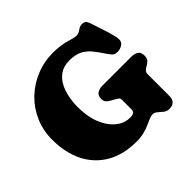

<svg xmlns="http://www.w3.org/2000/svg" viewBox="-165 -900 1124 1124"><g transform="rotate(-45 397.0 -338.5)"><path d="M765.1 -304.7Q765.1 -283.2 755.4 -272.2Q745.6 -261.2 732.9 -254.4Q720.2 -247.6 710.4 -239Q700.7 -230.5 700.7 -213.9V-35.2Q700.7 19.5 647 19.5Q627 19.5 612.1 7.6Q597.2 -4.4 583.7 -16.4Q570.3 -28.3 555.2 -28.3Q541 -28.3 524.7 -21Q508.3 -13.7 495.1 -7.8Q466.8 5.4 438 12.2Q409.2 19 377.4 19Q267.6 19 190.9 -25.6Q114.3 -70.3 74.2 -150.6Q34.2 -231 34.2 -338.4Q34.2 -414.6 62.5 -479.7Q90.8 -544.9 141.1 -593.3Q191.4 -641.6 257.6 -668.7Q323.7 -695.8 398.9 -695.8Q427.7 -695.8 456.1 -692.1Q484.4 -688.5 511.7 -680.2Q525.9 -676.3 539.3 -672.4Q552.7 -668.5 567.4 -668.5Q580.1 -668.5 590.6 -675Q601.1 -681.6 611.6 -688Q622.1 -694.3 634.8 -694.3Q659.7 -694.3 667.2 -678.7Q674.8 -663.1 680.7 -643.6Q685.1 -629.4 692.6 -606.9Q700.2 -584.5 708.3 -559.3Q716.3 -534.2 721.7 -512.2Q727.1 -490.2 727.1 -477.5Q727.1 -454.1 708.5 -442.6Q689.9 -431.2 668.9 -431.2Q647.5 -431.2 636.7 -441.9Q626 -452.6 615.2 -469.2Q590.8 -506.3 567.9 -534.9Q544.9 -563.5 513.9 -579.6Q482.9 -595.7 434.1 -595.7Q387.2 -595.7 356.4 -575Q325.7 -554.2 307.9 -520.3Q290 -486.3 282.5 -446.5Q274.9 -406.7 274.9 -368.2Q274.9 -339.8 278.6 -310.8Q282.2 -281.7 290 -254.4Q300.8 -217.8 322.5 -183.8Q344.2 -149.9 376.5 -128.4Q408.7 -106.9 450.2 -106.9Q467.8 -106.9 478 -113Q488.3 -119.1 488.3 -138.7V-213.9Q488.3 -226.6 483.4 -231Q478.5 -235.4 468.8 -241.2Q456.1 -249 441.2 -256.6Q426.3 -264.2 416 -275.1Q405.8 -286.1 405.8 -304.2Q405.8 -331.5 422.9 -343Q439.9 -354.5 464.8 -354.5H706.5Q731.4 -354.5 748.3 -343.3Q765.1 -332 765.1 -304.7Z"/></g></svg>

Font: Caprasimo
Style: Regular
Weight: 400
Designer: The DocRepair Project, Phaedra Charles, Flavia Zimbardi
Foundry: Google
Version: Version 1.001